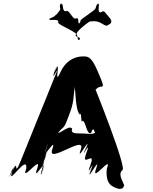

<svg xmlns="http://www.w3.org/2000/svg" viewBox="-20 -1188 983 1235"><path d="M661 -1102C653 -1113 646 -1122 628 -1108C599 -1109 627 -1165 611 -1164C593 -1150 626 -1178 608 -1164C587 -1138 608 -1139 576 -1116C558 -1102 531 -1084 513 -1070C485 -1050 508 -1060 490 -1038C472 -1024 510 -1052 492 -1038C474 -1033 496 -1077 468 -1070C450 -1056 424 -1130 406 -1116C374 -1112 394 -1165 373 -1164C355 -1150 388 -1178 370 -1164C354 -1138 383 -1136 354 -1108C336 -1094 366 -1114 348 -1100C318 -1072 329 -1083 298 -1068C280 -1054 316 -1078 298 -1064C293 -1052 359 -1071 355 -1047C337 -1033 486 -979 468 -965C458 -945 508 -954 490 -932C472 -918 510 -946 492 -932C474 -927 484 -945 474 -965C456 -979 568 -1061 560 -1050C566 -1049 598 -1060 636 -1036C665 -1019 665 -1018 692 -1038C706 -1059 681 -1076 661 -1102ZM512 -825C491 -825 412 -820 368 -722C322 -620 377 -830 336 -735C293 -636 371 -834 334 -733C295 -628 378 -807 334 -699C294 -599 154 -255 114 -155C62 -26 108 -194 54 -78C8 19 90 -178 56 -76C28 10 159 -203 149 -103C109 -3 255 -204 219 -103C184 -4 291 -195 252 -90C214 11 298 -191 255 -92C213 3 291 -218 254 -128C214 -28 321 -302 281 -202C244 -112 324 -335 283 -240C240 -141 317 -339 280 -238C241 -133 351 -326 316 -227C280 -126 536 -328 500 -227C465 -128 572 -332 536 -238C496 -138 573 -340 533 -240C489 -134 575 -311 535 -202C498 -101 599 -229 562 -128C522 -19 607 -198 562 -92C522 8 604 -190 564 -90C527 4 633 -202 598 -103C562 -2 707 -203 667 -103C657 -3 700 14 744 27C768 27 771 24 779 4C767 -29 739 -65 766 -93C804 -93 585 -636 593 -616C597 -604 597 -624 626 -630C650 -630 649 -636 606 -735C565 -830 542 -825 512 -825ZM487 -330C464 -330 433 -331 444 -360C425 -389 360 -320 352 -336C363 -365 343 -304 354 -333C384 -375 388 -354 410 -411L425 -450C458 -536 450 -556 461 -630C472 -659 447 -601 458 -630C469 -614 462 -477 495 -450C506 -479 499 -382 510 -411C532 -413 536 -317 566 -333C577 -362 580 -365 591 -336C583 -320 539 -330 487 -330Z"/></svg>

Font: Hussar Przerywany
Style: Regular
Weight: 400
Foundry: Cannot Into Space Fonts
Version: Version 0.982